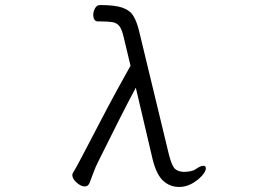

<svg xmlns="http://www.w3.org/2000/svg" viewBox="-20 -734 1040 762"><path d="M712 -52Q723 -52 736 -54.5Q749 -57 757 -63Q776 -76 787 -76Q797 -76 797 -66Q797 -54 781.5 -36.5Q766 -19 742 -5.5Q718 8 691 8Q654 8 627 -17Q600 -42 585 -105L519 -386Q490 -332 453 -259Q416 -186 372 -97Q359 -72 350.5 -48Q342 -24 335 -7Q329 6 317 6Q301 6 284 -9.5Q267 -25 267 -39Q267 -43 269 -47Q280 -65 291.5 -86.5Q303 -108 316 -133Q348 -194 380 -255.5Q412 -317 442.5 -373Q473 -429 498 -473L471 -586Q464 -617 454 -630Q444 -643 427 -646Q410 -649 380 -649H369Q359 -649 354.5 -656.5Q350 -664 350 -674Q350 -688 357 -701Q364 -714 377 -714Q436 -714 466 -703.5Q496 -693 509.5 -670.5Q523 -648 532 -611L650 -122Q660 -83 670.5 -68.5Q681 -54 706 -52Z"/></svg>

Font: Klee One SemiBold
Style: Regular
Weight: 600
Designer: Fontworks Inc.
Foundry: Fontworks Inc.
Version: Version 1.00;January 12, 2022;FontCreator 13.0.0.2683 64-bit